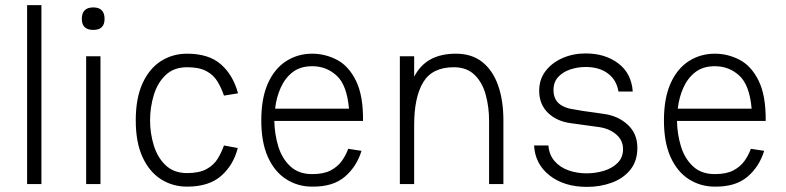

<svg xmlns="http://www.w3.org/2000/svg" viewBox="-20 -720 3073 751"><path d="M86 -700H142V0H86Z M300 -646Q300 -691 345 -691Q389 -691 389 -646Q389 -603 345 -603Q300 -603 300 -646ZM317 -500H373V0H317Z M712 10Q655 10 609.5 -19Q564 -48 537.5 -105.5Q511 -163 511 -249Q511 -336 537.5 -394Q564 -452 609.5 -481Q655 -510 712 -510Q797 -510 844.5 -468Q892 -426 911 -355L856 -346Q846 -376 830.5 -401.5Q815 -427 787 -442Q759 -457 712 -457Q660 -457 628 -426.5Q596 -396 581.5 -348Q567 -300 567 -249Q567 -199 581.5 -151.5Q596 -104 628 -73.5Q660 -43 712 -43Q760 -43 788.5 -59Q817 -75 832 -100Q847 -125 856 -151L910 -141Q893 -74 845 -32Q797 10 712 10Z M1342 -138 1394 -130Q1375 -68 1328.5 -28.5Q1282 11 1201 10Q1145 10 1099.5 -19Q1054 -48 1028 -105.5Q1002 -163 1002 -249Q1002 -336 1028 -394Q1054 -452 1099.5 -481Q1145 -510 1201 -510Q1252 -510 1298 -486Q1344 -462 1372.5 -404Q1401 -346 1400 -247H1053Q1054 -195 1068.5 -147.5Q1083 -100 1115.5 -69.5Q1148 -39 1201 -39Q1246 -39 1273.5 -53.5Q1301 -68 1317 -90.5Q1333 -113 1342 -138ZM1201 -461Q1155 -461 1125 -438Q1095 -415 1078 -377Q1061 -339 1056 -295H1345Q1337 -387 1297 -424Q1257 -461 1201 -461Z M1544 0V-500H1600V-420Q1624 -466 1664.5 -488Q1705 -510 1763 -510Q1826 -510 1867 -477Q1908 -444 1928.5 -385.5Q1949 -327 1949 -249V0H1893V-249Q1893 -301 1880 -349Q1867 -397 1836.5 -427Q1806 -457 1755 -457Q1671 -457 1635.5 -398.5Q1600 -340 1600 -231V0Z M2276 11Q2187 11 2130 -33.5Q2073 -78 2069 -151H2125Q2128 -114 2149.5 -89.5Q2171 -65 2204 -53.5Q2237 -42 2274 -42Q2310 -42 2342.5 -52Q2375 -62 2396 -83Q2417 -104 2417 -137Q2417 -171 2390.5 -194Q2364 -217 2323 -223Q2295 -227 2268 -230.5Q2241 -234 2214 -238Q2158 -245 2123.5 -278.5Q2089 -312 2089 -365Q2089 -409 2113.5 -441.5Q2138 -474 2179.5 -492.5Q2221 -511 2271 -511Q2347 -511 2398.5 -472Q2450 -433 2455 -362H2399Q2392 -407 2358 -432.5Q2324 -458 2271 -458Q2240 -458 2211 -448.5Q2182 -439 2163.5 -419Q2145 -399 2145 -368Q2145 -333 2167 -314.5Q2189 -296 2232 -291Q2240 -289 2260 -286Q2280 -283 2303.5 -280Q2327 -277 2345 -274Q2399 -266 2436 -231.5Q2473 -197 2473 -142Q2473 -90 2445.5 -56Q2418 -22 2373 -5.5Q2328 11 2276 11Z M2917 -138 2969 -130Q2950 -68 2903.5 -28.5Q2857 11 2776 10Q2720 10 2674.5 -19Q2629 -48 2603 -105.5Q2577 -163 2577 -249Q2577 -336 2603 -394Q2629 -452 2674.5 -481Q2720 -510 2776 -510Q2827 -510 2873 -486Q2919 -462 2947.5 -404Q2976 -346 2975 -247H2628Q2629 -195 2643.5 -147.5Q2658 -100 2690.5 -69.5Q2723 -39 2776 -39Q2821 -39 2848.5 -53.5Q2876 -68 2892 -90.5Q2908 -113 2917 -138ZM2776 -461Q2730 -461 2700 -438Q2670 -415 2653 -377Q2636 -339 2631 -295H2920Q2912 -387 2872 -424Q2832 -461 2776 -461Z"/></svg>

Font: Haskoy Light
Style: Regular
Weight: 300
Designer: Ertekin Erdin
Foundry: Ertekin Erdin
Version: Version 2.000; ttfautohint (v1.8.4.7-5d5b)